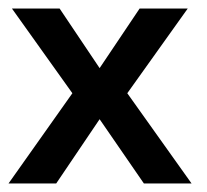

<svg xmlns="http://www.w3.org/2000/svg" viewBox="-20 -431 486 451"><path d="M0 0 150 -212 8 -411H120L214 -271L308 -411H421L279 -212L430 0H318L214 -151L112 0Z"/></svg>

Font: Darker Grotesque
Style: Bold
Weight: 700
Designer: Gabriel Lam
Foundry: TypeRant
Version: Version 1.000;gftools[0.9.28]